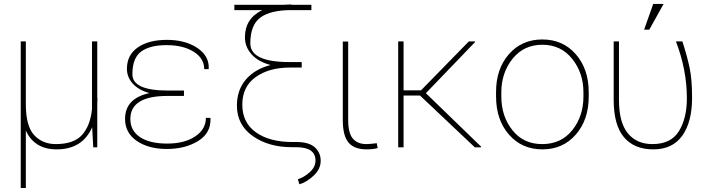

<svg xmlns="http://www.w3.org/2000/svg" viewBox="-20 -735 3547 958"><path d="M108.9 203.1H83.5V-528.3H108.9V-214.8Q108.9 -106 150.4 -61Q191.9 -16.1 258.3 -16.1Q348.1 -16.1 389.2 -61.5Q430.2 -106.9 439 -189.9V-528.3H465.3V-246.6H466.3Q466.3 -235.4 465.3 -213.9V0H445.3L439.9 -100.1Q391.1 10.3 262.7 10.3Q151.9 10.3 108.9 -83.5Z M817.4 -256.3Q630.4 -256.8 630.4 -141.6Q630.4 -83 678.7 -50.8Q727.1 -18.6 814 -18.6Q900.9 -18.6 954.1 -54.4Q1007.3 -90.3 1007.3 -147H1029.3L1030.3 -144Q1032.7 -70.8 968.3 -31.2Q903.8 8.3 812.5 8.3Q721.2 8.3 662.6 -31.7Q604 -71.8 604 -141.6Q604 -244.1 725.6 -270.5Q671.4 -285.6 642.3 -317.9Q613.3 -350.1 613.3 -391.6Q613.3 -460.9 667.7 -498.5Q722.2 -536.1 813 -536.1Q903.8 -536.1 963.9 -496.3Q1023.9 -456.5 1021.5 -393.1L1020.5 -390.1H999Q999 -443.8 946.5 -476.8Q894 -509.8 811 -509.8Q728 -509.8 684.3 -477.8Q640.6 -445.8 640.6 -364.5Q640.6 -283.2 817.4 -283.2H897.9V-256.3Z M1434.1 -712.9V-710.9H1533.7V-684.6H1433.1Q1330.6 -684.6 1279.8 -647.9Q1229 -611.3 1229 -518.3Q1229 -425.3 1425.8 -425.3H1485.4V-397.9H1425.8Q1322.3 -397.9 1255.6 -350.3Q1189 -302.7 1189 -212.9Q1189 -123 1257.1 -74.7Q1325.2 -26.4 1439 -26.4H1460Q1521.5 -26.4 1550.8 0Q1580.1 26.4 1580.1 67.4Q1580.1 108.4 1544.9 141.4Q1509.8 174.3 1473.6 184.6L1466.3 159.2Q1496.1 150.4 1525.1 124.5Q1554.2 98.6 1554.2 66.4Q1554.2 0 1460 -0.5H1439Q1320.8 0 1241.5 -55.9Q1162.1 -111.8 1162.1 -208Q1162.1 -286.1 1207 -338.4Q1252 -390.6 1330.1 -410.6Q1268.6 -426.8 1235.4 -463.9Q1202.1 -501 1202.1 -548.8Q1202.1 -642.6 1288.6 -684.6H1149.4V-710.9H1390.6Q1418.9 -712.9 1434.1 -712.9Z M1690.4 -136.2V-527.8H1717.3V-136.2Q1717.3 -70.3 1740.7 -43.2Q1764.2 -16.1 1807.6 -16.1Q1826.7 -16.1 1859.9 -20.5L1864.3 3.9Q1842.3 10.3 1809.1 10.3Q1747.6 10.3 1719 -23.7Q1690.4 -57.6 1690.4 -136.2Z M1993.7 -258.3V0H1966.8V-528.3H1993.7V-284.2H2080.6L2319.3 -528.3H2349.1L2350.6 -525.4L2105 -270L2380.9 -2.9L2379.9 0H2349.1L2075.7 -258.3Z M2481.4 -253.9Q2481.4 -154.3 2537.1 -85Q2592.3 -15.6 2686 -16.1Q2779.8 -16.1 2835.4 -85.4Q2891.1 -154.8 2891.1 -253.9V-274.4Q2891.1 -371.1 2835 -441.4Q2778.8 -511.7 2686 -511.7Q2593.3 -511.7 2537.1 -441.4Q2481.4 -371.1 2481.4 -274.4ZM2455.1 -274.4Q2454.6 -390.6 2519 -464.4Q2583.5 -538.1 2686 -538.1Q2788.6 -538.1 2853 -464.4Q2917.5 -390.6 2917.5 -274.4V-253.9Q2917.5 -137.2 2853 -63.5Q2788.6 10.3 2686.5 10.3Q2584 10.3 2519.5 -63.5Q2455.1 -137.2 2455.1 -253.9Z M3407.2 -244.1Q3407.2 -387.2 3352.5 -528.3H3384.8Q3408.2 -456.5 3420.9 -396.5Q3433.6 -336.4 3433.1 -245.6Q3433.1 -127.4 3384.8 -58.6Q3335.9 10.3 3240.2 10.3Q3144.5 10.3 3093.3 -50.3Q3042 -110.8 3042 -237.8V-528.3H3068.4V-236.8Q3068.4 -123.5 3112.8 -69.8Q3157.2 -16.1 3234.4 -16.1Q3327.1 -15.6 3367.2 -80.1Q3407.2 -144.5 3407.2 -244.1ZM3239.3 -715.3H3291L3219.7 -586.9H3193.8Z"/></svg>

Font: Roboto-Thin
Style: Regular
Weight: 250
Designer: Google
Version: Version 1.100141; 2013; ttfautohint (v0.94.14-c901) -l 8 -r 